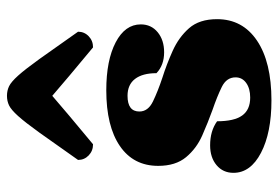

<svg xmlns="http://www.w3.org/2000/svg" viewBox="-144 -643 799 551"><g transform="rotate(-90 255.5 -367.5)"><path d="M243 12Q150 12 92.5 -18Q35 -48 35 -97Q35 -127 57 -145.5Q79 -164 114 -164Q155 -164 183 -144Q183 -95 199.5 -72Q216 -49 251 -49Q277 -49 293 -60.5Q309 -72 309 -91Q309 -117 281.5 -130.5Q254 -144 216 -157Q180 -170 142.5 -186.5Q105 -203 80 -233Q55 -263 55 -313Q55 -384 112 -423Q169 -462 272 -462Q358 -462 409.5 -435Q461 -408 461 -363Q461 -333 438.5 -314.5Q416 -296 381 -296Q344 -296 321 -318Q321 -358 304.5 -379.5Q288 -401 256 -401Q211 -401 211 -367Q211 -342 240 -328Q269 -314 308 -301Q346 -289 385 -271.5Q424 -254 450 -224.5Q476 -195 476 -144Q476 -71 414.5 -29.5Q353 12 243 12ZM256 -747Q271 -747 283.5 -741Q296 -735 314 -715Q332 -695 361.5 -654Q391 -613 440 -543Q440 -525 427 -512.5Q414 -500 395 -500Q348 -539 313.5 -568Q279 -597 256 -617Q233 -597 198.5 -568Q164 -539 117 -500Q98 -500 85 -512.5Q72 -525 72 -543Q121 -613 150.5 -654Q180 -695 198 -715Q216 -735 228.5 -741Q241 -747 256 -747Z"/></g></svg>

Font: Petrona Black
Style: Regular
Weight: 900
Designer: Ringo R. Seeber
Foundry: Ringo R. Seeber
Version: Version 2.001; ttfautohint (v1.8.3)